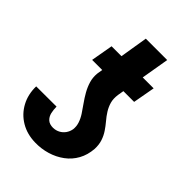

<svg xmlns="http://www.w3.org/2000/svg" viewBox="-199 -748 846 846"><g transform="rotate(45 224.0 -324.5)"><path d="M255.9 -149.9Q258.3 -168.9 252.2 -187.7Q246.1 -206.5 234.1 -224.9Q222.2 -243.2 208 -262.9Q193.8 -282.7 181.6 -304.2Q169.4 -325.7 162.4 -348.9Q155.3 -372.1 157.7 -398.4L200.2 -658.7H333.5L289.1 -397.5Q285.2 -370.6 291 -350.1Q296.9 -329.6 308.1 -311.8Q319.3 -293.9 333.3 -277.6Q347.2 -261.2 359.1 -243.4Q371.1 -225.6 378.2 -204.3Q385.3 -183.1 384.3 -156.2Q381.3 -115.7 364 -84.5Q346.7 -53.2 317.9 -32Q289.1 -10.7 253.2 0Q217.3 10.7 179.2 9.8Q127.9 8.8 88.9 -14.4Q49.8 -37.6 28.1 -77.6Q6.3 -117.7 7.3 -168.5L133.8 -168.9Q133.8 -149.4 137.9 -131.8Q142.1 -114.3 154.3 -103Q166.5 -91.8 189 -91.8Q206.5 -92.3 220.5 -99.9Q234.4 -107.4 243.7 -120.4Q252.9 -133.3 255.9 -149.9ZM379.4 -528.3 360.8 -425.3H99.1L117.2 -528.3Z"/></g></svg>

Font: Roboto Condensed
Style: Bold Italic
Weight: 700
Italic angle: -12°
Designer: Christian Robertson
Foundry: Google
Version: Version 3.0